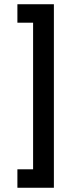

<svg xmlns="http://www.w3.org/2000/svg" viewBox="-20 -798 398 905"><path d="M62 0H136V-691H62V-778H234V87H62Z"/></svg>

Font: Iceberg
Style: Regular
Weight: 400
Designer: Victor Kharyk
Foundry: Cyreal (www.cyreal.org)
Version: Version 1.002